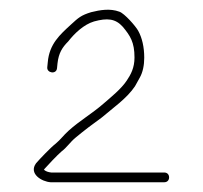

<svg xmlns="http://www.w3.org/2000/svg" viewBox="-20 -692 417 394"><path d="M327 -328C327 -333.8 323.2 -338 317 -338H85C79 -338.7 74.3 -340.3 71 -343C71 -343.7 70.7 -344 70 -344C76.3 -351.3 98.5 -374.7 106 -381C117.5 -389.6 123.2 -399.7 135 -409.5C151.9 -423.6 171.5 -438.5 189 -451C211.2 -470.1 240.3 -489.9 257 -515L267 -533C272.9 -543.6 276 -557.7 276 -573.5C276 -595.4 271.6 -614.5 263.5 -629C258.1 -638.7 235.4 -664.5 225 -668C206 -675.1 185.4 -671.6 167 -667C146.5 -660.7 141 -655.8 125.5 -641.5C103.2 -621 81.1 -601.8 78 -564L77 -554C75.7 -542.1 95.7 -538.6 97 -552L98 -562C100.4 -583.2 107.8 -594.8 120 -607C132.7 -623.3 151.8 -641.7 173 -648C200.2 -655.4 216.8 -653.9 232 -637C247.3 -618.6 256 -605.4 256 -574C256 -552.7 248.5 -539.2 240 -526.5C228.5 -509.2 207.5 -492.5 192 -479C169.3 -459.2 143.5 -444.3 121 -424C109.7 -413.8 104.8 -406 94 -397C84.8 -390.1 61.1 -365.3 54 -357C38.3 -335.5 65.8 -319.1 84 -318H317C323.2 -318 327 -322.2 327 -328Z"/></svg>

Font: HoneyBee
Style: UltLit
Weight: 100
Foundry: Cannot Into Space Fonts
Version: Version 0.89